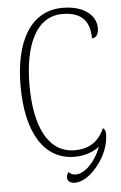

<svg xmlns="http://www.w3.org/2000/svg" viewBox="-58 -765 596 943"><g transform="rotate(-5 239.5 -293.5)"><path d="M273 137C299 137 339 123 382 71C423 23 446 -36 446 -89C446 -103 442 -112 433 -118C408 -62 366 -22 286 -22C154 -22 92 -158 92 -358C92 -557 154 -694 283 -694C382 -694 418 -642 418 -562C438 -562 451 -580 451 -611C451 -671 394 -724 287 -724C131 -724 48 -583 48 -358C48 -135 129 10 283 10C335 10 377 -7 405 -29C377 48 322 97 282 97C266 97 255 93 246 82C239 91 236 99 236 110C236 127 252 137 273 137Z"/></g></svg>

Font: Noto Serif Georgian Condensed ExtraLight
Style: Regular
Weight: 200
Width: 3
Designer: Monotype Design Team, Akaki Razmadze
Foundry: Google LLC
Version: Version 2.003